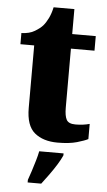

<svg xmlns="http://www.w3.org/2000/svg" viewBox="-59 -699 536 958"><g transform="rotate(5 208.5 -220.0)"><path d="M248 10Q176 10 133 -25.5Q90 -61 90 -150V-463H21V-519Q61 -520 87.5 -536Q114 -552 127 -567Q140 -582 151.5 -605.5Q163 -629 170 -661H274V-536H392V-463H274V-167Q274 -126 284.5 -107Q295 -88 329 -88Q368 -88 400 -97V-21Q383 -12 345 -1Q307 10 248 10ZM117 208Q124 189 132.5 162.5Q141 136 149 109Q157 82 161 61H283V71Q274 92 257.5 118.5Q241 145 221.5 172Q202 199 185 221H117Z"/></g></svg>

Font: Noto Serif Thai SemiCondensed Black
Style: Regular
Weight: 900
Width: 4
Designer: Monotype Design Team
Foundry: Monotype Imaging Inc.
Version: Version 2.002; ttfautohint (v1.8.4.7-5d5b)